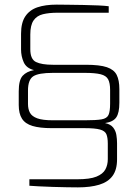

<svg xmlns="http://www.w3.org/2000/svg" viewBox="-20 -804 596 830"><path d="M317 6Q299 6 270 5.5Q241 5 208.5 4Q176 3 148 1.5Q120 0 107 -1V-29H313Q369 -29 397 -40.5Q425 -52 435.5 -71.5Q446 -91 446 -116V-183Q446 -209 440 -223.5Q434 -238 412.5 -244Q391 -250 346 -250H204Q152 -250 120.5 -259.5Q89 -269 75 -291Q61 -313 61 -350V-409Q61 -458 78 -476.5Q95 -495 127 -501Q94 -509 82.5 -535Q71 -561 71 -590V-658Q71 -706 89.5 -733.5Q108 -761 142 -772.5Q176 -784 225 -784Q243 -784 274 -783.5Q305 -783 340.5 -782.5Q376 -782 406 -780.5Q436 -779 450 -777V-749H228Q192 -749 165.5 -742.5Q139 -736 125 -715.5Q111 -695 111 -655V-591Q111 -548 135.5 -536Q160 -524 209 -524H351Q411 -524 442 -513.5Q473 -503 484.5 -480Q496 -457 496 -419V-360Q496 -316 482.5 -296.5Q469 -277 434 -272Q458 -267 469 -253Q480 -239 483 -221Q486 -203 486 -185V-115Q486 -70 466.5 -43.5Q447 -17 409 -5.5Q371 6 317 6ZM209 -284H346Q396 -284 419 -288Q442 -292 449 -307Q456 -322 456 -356V-415Q456 -445 447.5 -461Q439 -477 415 -483Q391 -489 346 -489H209Q146 -489 123.5 -474Q101 -459 101 -413V-355Q101 -332 109.5 -316.5Q118 -301 141 -292.5Q164 -284 209 -284Z"/></svg>

Font: Exo Thin ExtraLight
Style: Regular
Weight: 250
Version: Version 2.000